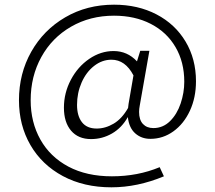

<svg xmlns="http://www.w3.org/2000/svg" viewBox="-20 -623 918 820"><path d="M577 -173Q574 -158 574 -145Q574 -111 590.5 -93.5Q607 -76 635 -76Q676 -76 706 -105.5Q736 -135 751.5 -181Q767 -227 767 -274Q767 -358 729.5 -422Q692 -486 624 -521Q556 -556 467 -556Q365 -556 283.5 -509Q202 -462 156.5 -379.5Q111 -297 111 -195Q111 -101 152.5 -27Q194 47 272 88.5Q350 130 458 130Q568 130 662 91L680 130Q567 177 456 177Q338 177 248.5 129Q159 81 110 -3.5Q61 -88 61 -195Q61 -309 113.5 -402Q166 -495 258.5 -549Q351 -603 467 -603Q569 -603 648.5 -561.5Q728 -520 772.5 -445.5Q817 -371 817 -276Q817 -206 791 -150Q765 -94 720.5 -62Q676 -30 622 -30Q584 -30 557.5 -53.5Q531 -77 526 -123Q500 -77 458.5 -53Q417 -29 369 -29Q314 -29 283.5 -65Q253 -101 253 -163Q253 -226 282.5 -282Q312 -338 361 -371.5Q410 -405 465 -405Q524 -405 565 -361L579 -406H618ZM527 -162Q527 -167 529 -179L550 -301Q515 -368 456 -368Q416 -368 382 -341.5Q348 -315 328.5 -270.5Q309 -226 309 -175Q309 -128 330 -101Q351 -74 393 -74Q430 -74 465.5 -95Q501 -116 527 -162Z"/></svg>

Font: Ysabeau Semilight
Style: Regular
Weight: 300
Designer: Christian Thalmann (Catharsis Fonts)
Version: Version 0.003